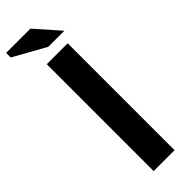

<svg xmlns="http://www.w3.org/2000/svg" viewBox="-313 -879 889 889"><g transform="rotate(-45 131.5 -435.0)"><path d="M74 -700H211V0H74ZM241 -752H136L-22 -840V-870H137Z"/></g></svg>

Font: PTSans
Style: Bold
Weight: 700
Designer: A.Korolkova, O.Umpeleva, V.Yefimov
Foundry: ParaType Ltd
Version: Version 2.003W OFL